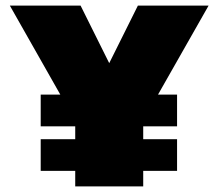

<svg xmlns="http://www.w3.org/2000/svg" viewBox="-20 -664 778 684"><path d="M248 0V-55.2H125V-168H248V-213.9H125V-327.1H194.8L15.1 -644H267.1L369.1 -439L471.2 -644H723.1L543 -327.1H610.8V-213.9H490.2V-168H610.8V-55.2H490.2V0Z"/></svg>

Font: Kanit Black
Style: Regular
Weight: 900
Designer: Katatrad Team
Foundry: CadsonDemak
Version: Version 1.000;PS 001.000;hotconv 1.0.88;makeotf.lib2.5.64775